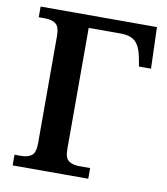

<svg xmlns="http://www.w3.org/2000/svg" viewBox="-81 -782 739 850"><g transform="rotate(10 288.5 -357.0)"><path d="M33 -48H61Q94 -48 110.5 -61.5Q127 -75 127 -116V-598Q127 -639 110 -652.5Q93 -666 61 -666H33V-714H556L562 -528H508L500 -570Q491 -616 469.5 -637Q448 -658 402 -658H259V-112Q259 -74 276 -61Q293 -48 324 -48H373V0H33Z"/></g></svg>

Font: Noto Serif SemiBold
Style: Regular
Weight: 600
Designer: Monotype Design Team
Foundry: Monotype Imaging Inc.
Version: Version 1.001